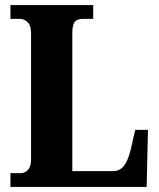

<svg xmlns="http://www.w3.org/2000/svg" viewBox="-20 -734 626 754"><path d="M21 0V-54H62Q77 -54 89.5 -66.5Q102 -79 102 -109V-602Q102 -634 88.5 -647Q75 -660 56 -660H21V-714H346V-660H307Q282 -660 273 -647.5Q264 -635 264 -605V-62H424Q450 -62 466.5 -82.5Q483 -103 494 -149L511 -224H561L556 0Z"/></svg>

Font: Noto Serif Ethiopic Condensed ExtraBold
Style: Regular
Weight: 800
Width: 3
Designer: Monotype Design Team
Foundry: Monotype Imaging Inc.
Version: Version 2.102; ttfautohint (v1.8.4.7-5d5b)